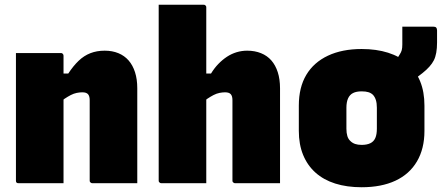

<svg xmlns="http://www.w3.org/2000/svg" viewBox="-20 -770 1857 807"><path d="M557 0Q509 0 462.5 0Q416 0 368 0Q365 0 362.5 -1.5Q360 -3 358.5 -5Q357 -7 357 -11Q357 -67 357 -123.5Q357 -180 357 -236.5Q357 -293 357 -349Q357 -366 350 -374Q343 -382 326 -382Q315 -382 302.5 -379.5Q290 -377 277.5 -370.5Q265 -364 251.5 -355Q238 -346 225 -332V-461H267Q288 -493 310.5 -514.5Q333 -536 360 -546.5Q387 -557 420 -557Q452 -557 477.5 -546.5Q503 -536 520.5 -516Q538 -496 547.5 -466.5Q557 -437 557 -399Q557 -347 557 -297Q557 -247 557 -197.5Q557 -148 557 -98Q557 -74 557 -49.5Q557 -25 557 0ZM247 0Q220 0 186 0Q152 0 118 0Q84 0 58 0Q55 0 53 -0.5Q51 -1 49.5 -2.5Q48 -4 47.5 -6Q47 -8 47 -11Q47 -66 47 -120.5Q47 -175 47 -230Q47 -285 47 -339.5Q47 -394 47 -449Q47 -476 47 -501Q47 -526 47 -547Q76 -547 110.5 -547Q145 -547 178.5 -547Q212 -547 236 -547Q240 -547 242 -545.5Q244 -544 245.5 -541.5Q247 -539 247 -535Q247 -447 247 -357.5Q247 -268 247 -178.5Q247 -89 247 0Z M658 0Q655 0 652.5 -1.5Q650 -3 648.5 -5Q647 -7 647 -11Q647 -91 647 -171Q647 -251 647 -331.5Q647 -412 647 -492Q647 -572 647 -652Q647 -679 647 -704Q647 -729 647 -750Q676 -750 710.5 -750Q745 -750 778.5 -750Q812 -750 836 -750Q840 -750 842 -748.5Q844 -747 845.5 -745Q847 -743 847 -739Q847 -647 847 -554.5Q847 -462 847 -369.5Q847 -277 847 -184.5Q847 -92 847 0Q820 0 786 0Q752 0 718 0Q684 0 658 0ZM825 -332V-461H867Q881 -484 898 -501.5Q915 -519 934 -531.5Q953 -544 974.5 -550.5Q996 -557 1019 -557Q1051 -557 1077 -546.5Q1103 -536 1120.5 -516Q1138 -496 1147.5 -466.5Q1157 -437 1157 -399Q1157 -347 1157 -297Q1157 -247 1157 -197.5Q1157 -148 1157 -98Q1157 -73 1157 -49Q1157 -25 1157 0Q1109 0 1062.5 0Q1016 0 968 0Q965 0 962.5 -1.5Q960 -3 958.5 -5Q957 -7 957 -11Q957 -67 957 -123.5Q957 -180 957 -236.5Q957 -293 957 -349Q957 -366 950 -374Q943 -382 926 -382Q915 -382 902.5 -379.5Q890 -377 877.5 -370.5Q865 -364 851.5 -355Q838 -346 825 -332Z M1500 -564Q1562 -564 1611 -548.5Q1660 -533 1694 -502.5Q1728 -472 1746 -428Q1764 -384 1764 -326V-220Q1764 -145 1732.5 -91.5Q1701 -38 1642 -10.5Q1583 17 1500 17Q1438 17 1389 1.5Q1340 -14 1306 -44.5Q1272 -75 1254 -119Q1236 -163 1236 -220V-326Q1236 -403 1267.5 -455.5Q1299 -508 1358.5 -536Q1418 -564 1500 -564ZM1500 -386Q1478 -386 1464 -379Q1450 -372 1443 -356.5Q1436 -341 1436 -317V-229Q1436 -211 1440 -198Q1444 -185 1453 -177Q1461 -169 1472.5 -165Q1484 -161 1500 -161Q1522 -161 1536.5 -168Q1551 -175 1557.5 -190Q1564 -205 1564 -229V-317Q1564 -336 1560 -349Q1556 -362 1548 -371Q1540 -379 1528.5 -382.5Q1517 -386 1500 -386ZM1671 -658Q1690 -658 1713.5 -658Q1737 -658 1760.5 -658Q1784 -658 1801 -658Q1810 -658 1813.5 -654Q1817 -650 1817 -642Q1817 -636 1817 -626Q1817 -616 1817 -591Q1817 -543 1803.5 -516.5Q1790 -490 1756 -463Q1727 -441 1708.5 -426.5Q1690 -412 1676 -402Q1662 -392 1647 -381Q1647 -388 1647 -406.5Q1647 -425 1647 -448Q1647 -471 1647 -491Q1647 -511 1647 -520Q1650 -525 1652.5 -529Q1655 -533 1660 -541Q1666 -550 1668.5 -559Q1671 -568 1671 -583Q1671 -603 1671 -620Q1671 -637 1671 -658Z"/></svg>

Font: Recursive Black
Style: Regular
Weight: 900
Version: Version 1.085